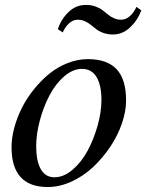

<svg xmlns="http://www.w3.org/2000/svg" viewBox="-20 -750 594 780"><path d="M554.2 -708Q539.1 -667.5 508.5 -638.7Q478 -609.9 439 -609.9Q418 -609.9 400.6 -616Q383.3 -622.1 371.8 -630.9Q360.4 -639.6 349.4 -648.7Q338.4 -657.7 325 -663.8Q311.5 -669.9 295.9 -669.9Q276.4 -669.9 260.3 -655Q244.1 -640.1 234.9 -618.2L214.8 -631.8Q229 -672.9 258.8 -701.4Q288.6 -730 329.1 -730Q350.1 -730 367.2 -723.9Q384.3 -717.8 396 -709Q407.7 -700.2 418.5 -691.2Q429.2 -682.1 442.9 -676Q456.5 -669.9 472.2 -669.9Q491.7 -669.9 508.3 -685.1Q524.9 -700.2 534.2 -722.2ZM26.9 -151.9Q26.9 -189.9 38.1 -231.4Q49.3 -272.9 69.3 -312.5Q89.4 -352.1 118.4 -387.9Q147.5 -423.8 180.9 -450.9Q214.4 -478 255.1 -493.9Q295.9 -509.8 336.9 -509.8Q415 -509.8 453.6 -469Q492.2 -428.2 492.2 -341.8Q492.2 -297.9 475.3 -248.5Q458.5 -199.2 428 -153.8Q397.5 -108.4 358.4 -71.5Q319.3 -34.7 270.8 -12.5Q222.2 9.8 173.8 9.8Q26.9 9.8 26.9 -151.9ZM313 -470.2Q275.9 -470.2 240.5 -439.5Q205.1 -408.7 180.7 -361.8Q156.2 -314.9 141.6 -259.8Q127 -204.6 127 -155.8Q127 -96.7 145.5 -63.2Q164.1 -29.8 201.2 -29.8Q238.8 -29.8 274.9 -60.5Q311 -91.3 336.2 -138.2Q361.3 -185.1 376.7 -240.2Q392.1 -295.4 392.1 -344.2Q392.1 -403.3 372.3 -436.8Q352.5 -470.2 313 -470.2Z"/></svg>

Font: Happy Times at the IKOB New Game Plus Edition
Style: Italic
Weight: 400
Italic angle: -16°
Designer: Lucas Le Bihan
Foundry: Lucas Le Bihan
Version: Version 1.000;PS 1.0;hotconv 1.0.88;makeotf.lib2.5.647800